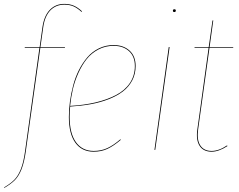

<svg xmlns="http://www.w3.org/2000/svg" viewBox="-54 -754 1203 966"><path d="M269.5 -730.5Q227.1 -730.5 199.2 -701.7Q171.4 -672.9 163.6 -617.7L149.4 -517.1H272.9L272.5 -513.7H148.9L75.7 8.3Q67.9 63.5 54.2 97.7Q40.5 131.8 21.5 151.4Q2.4 170.9 -32.2 191.4L-33.7 189Q-0.5 169.4 18.6 149.9Q37.6 130.4 51 96.4Q64.5 62.5 71.8 8.3L144.5 -513.7H70.3L70.8 -517.1H145.5L159.7 -618.2Q168 -674.8 196.8 -704.6Q225.6 -734.4 269.5 -734.4Q296.9 -734.4 317.6 -725.3Q338.4 -716.3 358.9 -696.8L356 -694.3Q335.4 -713.4 315.9 -721.9Q296.4 -730.5 269.5 -730.5Z M628.4 -421.9Q628.4 -381.8 611.1 -349.1Q593.8 -316.4 564 -293.7Q534.2 -271 491.9 -254.6Q449.7 -238.3 402.1 -229.7Q354.5 -221.2 298.8 -217.8Q296.4 -187.5 296.4 -166Q296.4 -83 328.1 -38.8Q359.9 5.4 417.5 5.4Q455.1 5.4 485.8 -8.8Q516.6 -22.9 551.8 -53.2L553.7 -50.3Q517.6 -19.5 486.6 -5.1Q455.6 9.3 417.5 9.3Q357.9 9.3 325.2 -35.6Q292.5 -80.6 292.5 -165.5Q292.5 -203.6 297.9 -243.2Q303.2 -282.7 314 -324Q324.7 -365.2 343 -401.4Q361.3 -437.5 385.5 -465.8Q409.7 -494.1 443.6 -510.7Q477.5 -527.3 517.6 -527.3Q566.9 -527.3 597.7 -499.5Q628.4 -471.7 628.4 -421.9ZM517.6 -523.4Q476.1 -523.4 441.2 -505.1Q406.2 -486.8 382.3 -456.8Q358.4 -426.8 340.3 -386.7Q322.3 -346.7 312.7 -305.7Q303.2 -264.6 298.8 -221.2Q368.7 -225.1 426 -238.5Q483.4 -252 528.8 -275.4Q574.2 -298.8 599.4 -336.2Q624.5 -373.5 624.5 -421.9Q624.5 -470.2 595 -496.8Q565.4 -523.4 517.6 -523.4Z M822.8 -693.4Q815.9 -693.4 815.9 -700.2Q815.9 -707.5 823.2 -707.5Q830.6 -707.5 830.6 -700.7Q830.6 -693.4 822.8 -693.4ZM799.3 -517.1 727.1 0H723.1L794.9 -517.1Z M1000 -513.7 942.9 -103.5Q935.5 -50.8 953.6 -22.7Q971.7 5.4 1010.7 5.4Q1047.4 5.4 1088.4 -22.5L1090.3 -19Q1046.4 9.3 1010.7 9.3Q969.7 9.3 950.4 -20Q931.2 -49.3 939 -103.5L995.6 -513.7H924.8V-517.1H996.1L1015.1 -650.9L1019 -651.4L1000.5 -517.1H1119.6L1119.1 -513.7Z"/></svg>

Font: Fira Sans Compressed Four
Style: Italic
Weight: 100
Width: 3
Italic angle: -8°
Designer: Carrois Corporate & Edenspiekermann AG
Foundry: Carrois Corporate GbR & Edenspiekermann AG
Version: Version 4.203;PS 004.203;hotconv 1.0.88;makeotf.lib2.5.64775